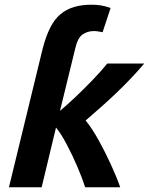

<svg xmlns="http://www.w3.org/2000/svg" viewBox="-20 -796 633 816"><path d="M18 0 161 -588Q175 -642 193.5 -678.5Q212 -715 237.5 -736Q263 -757 295.5 -766.5Q328 -776 370 -776Q390 -776 409 -773Q428 -770 450 -762L416 -659Q406 -661 397 -662.5Q388 -664 379 -664Q352 -664 331 -649.5Q310 -635 300 -591L235 -325Q263 -348 300 -383Q337 -418 374 -456.5Q411 -495 436 -526H593Q566 -494 535 -461.5Q504 -429 471.5 -398Q439 -367 406.5 -338.5Q374 -310 344 -284Q371 -251 399 -200.5Q427 -150 451.5 -96.5Q476 -43 491 0H342Q330 -38 309 -87Q288 -136 264 -181.5Q240 -227 218 -254L157 0Z"/></svg>

Font: Ubuntu Sans Mono
Style: Bold Italic
Weight: 700
Italic angle: -13.5°
Monospace: yes
Designer: Dalton Maag Ltd
Foundry: Dalton Maag Ltd
Version: Version 1.006